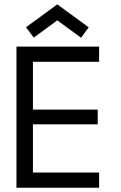

<svg xmlns="http://www.w3.org/2000/svg" viewBox="-20 -878 564 898"><path d="M138 -702 101.5 -750.5 248 -857.5 395 -750 359 -701.5 248 -783ZM57 -660H443.5V-589H134V-365.5H437V-296.5H134V-71H443.5V0H57Z"/></svg>

Font: League Spartan
Style: Regular
Weight: 350
Foundry: The League of Moveable Type
Version: Version 2.002